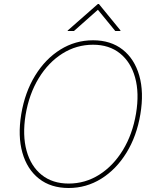

<svg xmlns="http://www.w3.org/2000/svg" viewBox="-20 -941 787 971"><path d="M327.1 9.8Q237.3 9.8 177.2 -37.4Q117.2 -84.5 93.3 -168.7Q69.3 -252.9 87.4 -363.3Q106 -474.6 157.7 -558.8Q209.5 -643.1 285.2 -690.2Q360.8 -737.3 450.7 -737.3Q540 -737.3 600.1 -690.2Q660.2 -643.1 684.3 -558.8Q708.5 -474.6 689.9 -363.3Q671.4 -252.4 619.4 -168.2Q567.4 -84 491.9 -37.1Q416.5 9.8 327.1 9.8ZM327.1 -12.7Q411.1 -12.7 481.9 -57.4Q552.7 -102.1 601.6 -182.1Q650.4 -262.2 668 -367.2Q685.1 -470.7 663.3 -548.8Q641.6 -627 586.9 -670.9Q532.2 -714.8 450.7 -714.8Q366.7 -714.8 295.7 -670.2Q224.6 -625.5 175.8 -545.4Q127 -465.3 109.4 -359.9Q92.8 -256.8 114.5 -178.5Q136.2 -100.1 190.9 -56.4Q245.6 -12.7 327.1 -12.7ZM563 -784.2 475.1 -891.6 354 -784.2H321.8L322.8 -787.1L475.1 -920.9H480L589.4 -787.1L588.4 -784.2Z"/></svg>

Font: Inter Tight Thin
Style: Italic
Weight: 250
Italic angle: -9.39999°
Designer: Rasmus Andersson
Foundry: rsms
Version: Version 3.004